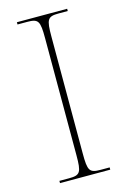

<svg xmlns="http://www.w3.org/2000/svg" viewBox="-111 -768 548 823"><g transform="rotate(-15 162.5 -357.0)"><path d="M50 0H273V-10H233C183 -10 177 -21 177 -98V-616C177 -693 183 -704 233 -704H273V-714H50V-704H93C143 -704 149 -693 149 -616V-98C149 -21 143 -10 93 -10H50Z"/></g></svg>

Font: Noto Serif Display Thin
Style: Regular
Weight: 100
Designer: Monotype Design Team
Foundry: Monotype Imaging Inc.
Version: Version 2.009